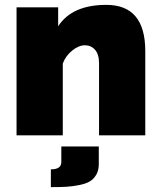

<svg xmlns="http://www.w3.org/2000/svg" viewBox="-20 -556 661 789"><path d="M577 -346V0H387V-296Q387 -333 370.5 -351.5Q354 -370 329 -370Q304 -370 277 -348.5Q250 -327 238 -295V0H48V-526H219V-448Q276 -536 417 -536Q577 -536 577 -346ZM189 213V140Q232 140 232 110V46H386V118Q386 144 375.5 162Q365 180 349 189.5Q333 199 305.5 204.5Q278 210 253 211.5Q228 213 189 213Z"/></svg>

Font: Raleway
Style: Heavy
Weight: 900
Designer: Matt McInerney, Pablo Impallari, Rodrigo Fuenzalida
Foundry: Matt McInerney, Pablo Impallari, Rodrigo Fuenzalida
Version: Version 2.001